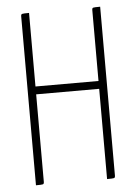

<svg xmlns="http://www.w3.org/2000/svg" viewBox="-51 -740 554 780"><g transform="rotate(-5 225.5 -350.0)"><path d="M354 -368H97V-11Q97 -3 92.5 -1.5Q88 0 64 0V-689Q64 -697 68.5 -698.5Q73 -700 97 -700V-400H354V-689Q354 -697 358 -698.5Q362 -700 387 -700V-11Q387 -3 382.5 -1.5Q378 0 354 0Z"/></g></svg>

Font: Yanone Kaffeesatz Thin
Style: Regular
Weight: 250
Designer: Yanone
Foundry: Yanone Font Production. Not for release.
Version: Version 1.002